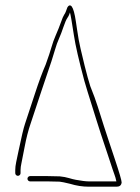

<svg xmlns="http://www.w3.org/2000/svg" viewBox="-20 -648 528 724"><path d="M159 16H93.5C90.8 16 88.5 17 86.5 19C84.5 21 83.5 23.3 83.5 26C83.5 28.7 84.5 31 86.5 33C88.5 35 90.8 36 93.5 36H159L204.8 37C210.8 37.7 215.8 38.5 219.8 39.5C223.8 40.5 231.8 42.3 243.8 45C267.6 52.3 291.3 56 315 56H419.8C431.1 56 437.4 50.7 438.7 40C438.7 32.7 430.2 3.5 413.2 -47.5L391.7 -112C387.1 -126 380.4 -146.3 371.7 -173C363.1 -199.7 355.4 -223.8 348.8 -245.3C342.1 -266.9 332.6 -292.8 320.4 -323.1C314.3 -341.9 307.4 -367.5 299.2 -400C294.2 -420 289.1 -441.3 283.9 -464C278.6 -486.7 274.2 -510.5 270.8 -535.5C267.2 -560.5 264.5 -578 262.5 -588C257.9 -611.1 252.5 -624.1 246.4 -627C242.1 -629 238 -626.7 234 -620C232 -614.7 230.2 -609.8 228.7 -605.5C227.2 -601.2 225 -596.8 222 -592.5C219 -588.2 215 -578.8 209.9 -564.3C204.9 -549.9 197.9 -532.5 189 -512C183.5 -499.3 178.6 -485.7 174.4 -471C170.1 -456.3 163.2 -434.3 152.4 -404.9C139.6 -375.5 126 -338.5 111.5 -294C92.5 -235.7 80.1 -198.1 74.3 -181.1C68.9 -165.1 60.6 -130.4 49.5 -77C46.2 -61 43.3 -47.5 41 -36.5C38.7 -25.5 37.5 -15.7 37.5 -7V5C37.5 7.7 38.5 10 40.5 12C42.5 14 44.8 15 47.5 15C50.2 15 52.5 14 54.5 12C56.5 10 57.5 7.7 57.5 5V-7C57.5 -14.3 58.7 -23.2 61 -33.5C63.3 -43.8 67.4 -64.7 73.3 -96.1C79.2 -127.6 86.6 -156.3 95.6 -182.4C102.3 -202 115.5 -241.8 135.2 -301.8C147.6 -339.7 161.2 -378.1 174 -417C179.5 -433.7 184.2 -449 188.2 -463C192.2 -477 197 -490.2 202.5 -502.5C208 -514.8 213.6 -529.4 219.2 -546.2C224.9 -563 229.9 -574.6 234.4 -581C237.6 -585.7 239.9 -589.8 241.1 -593.5C242.4 -597.2 243.2 -599.7 243.8 -601C246.1 -594 251.1 -564.9 258.9 -513.7C264.4 -476.8 277.5 -419.9 298.1 -343C301.9 -329 306 -315.2 310.4 -301.7C314.8 -288.1 325.7 -252.2 344.1 -193.9C356.3 -155.1 365.9 -125.7 372.8 -105.5C377.4 -91.8 381.8 -78.8 385.8 -66.5L404.3 -10.5C406.6 -2.8 409.1 4.2 411.7 10.7C414.3 17.1 416.7 25.6 418.8 36H315C304 36 287.6 34 265.9 30C258.6 28.7 250 26.5 240 23.5C230 20.5 218.5 18.3 205.5 17Z"/></svg>

Font: Proton
Style: RgCnd
Weight: 500
Version: Version 1.017